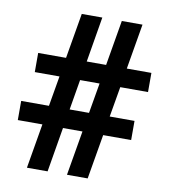

<svg xmlns="http://www.w3.org/2000/svg" viewBox="-80 -780 747 848"><g transform="rotate(10 293.0 -355.5)"><path d="M97.7 0 131.8 -200.2H21.5V-286.1H146L169.4 -421.9H58.6V-507.8H183.6L218.3 -710.9H310.5L276.4 -507.8H363.3L397.9 -710.9H490.7L456.1 -507.8H566.4V-421.9H441.9L418.5 -286.1H529.8V-200.2H404.3L370.1 0H277.3L311.5 -200.2H224.1L190.4 0ZM238.8 -286.1H325.7L349.1 -421.9H261.7Z"/></g></svg>

Font: Vazirmatn RD ExtraBold
Style: Regular
Weight: 800
Designer: Saber Rastikerdar
Foundry: Saber Rastikerdar
Version: Version 32.102